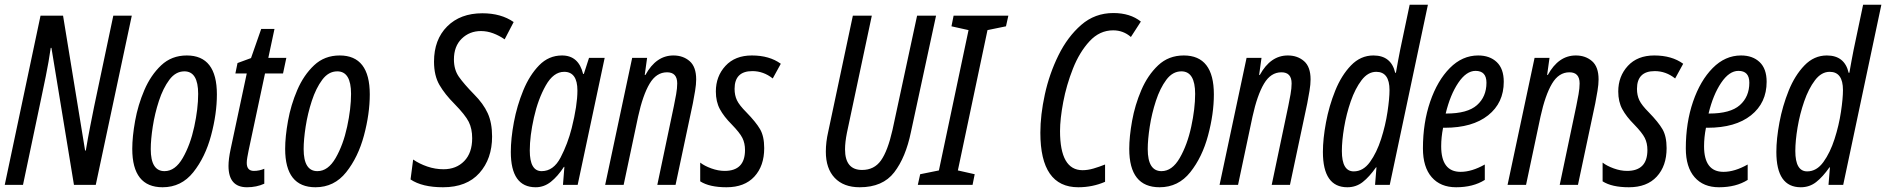

<svg xmlns="http://www.w3.org/2000/svg" viewBox="-20 -780 7957 810"><path d="M0 0H77L154 -366Q160 -394 173 -457.5Q186 -521 194 -578H197L292 0H384L536 -714H458L377 -330Q371 -300 361 -249.5Q351 -199 342 -145H339L246 -714H151Z M666 10Q745 10 795.5 -53.5Q846 -117 870.5 -208.5Q895 -300 895 -382Q895 -546 768 -546Q704 -546 660 -504.5Q616 -463 589 -400Q562 -337 550 -270Q538 -203 538 -152Q538 10 666 10ZM674 -58Q616 -58 616 -151Q616 -191 624.5 -246Q633 -301 650.5 -354.5Q668 -408 694.5 -443.5Q721 -479 758 -479Q816 -479 816 -384Q816 -322 799.5 -245.5Q783 -169 751 -113.5Q719 -58 674 -58Z M1022 10Q1062 10 1095 -5V-68Q1074 -59 1051 -59Q1021 -59 1021 -93Q1021 -103 1023.5 -117Q1026 -131 1029 -146L1098 -470H1174L1188 -536H1112L1138 -658H1082L1039 -535L982 -514L973 -470H1021L953 -151Q944 -109 944 -80Q944 10 1022 10Z M1311 10Q1390 10 1440.5 -53.5Q1491 -117 1515.5 -208.5Q1540 -300 1540 -382Q1540 -546 1413 -546Q1349 -546 1305 -504.5Q1261 -463 1234 -400Q1207 -337 1195 -270Q1183 -203 1183 -152Q1183 10 1311 10ZM1319 -58Q1261 -58 1261 -151Q1261 -191 1269.5 -246Q1278 -301 1295.5 -354.5Q1313 -408 1339.5 -443.5Q1366 -479 1403 -479Q1461 -479 1461 -384Q1461 -322 1444.5 -245.5Q1428 -169 1396 -113.5Q1364 -58 1319 -58Z M1849 10Q1949 10 2002.5 -50Q2056 -110 2056 -204Q2056 -262 2037.5 -302.5Q2019 -343 1980 -382Q1937 -426 1916 -456Q1895 -486 1895 -529Q1895 -585 1928 -617Q1961 -649 2009 -649Q2035 -649 2060.5 -639.5Q2086 -630 2109 -614L2147 -687Q2094 -724 2015 -724Q1922 -724 1866.5 -668.5Q1811 -613 1811 -520Q1811 -461 1834 -421.5Q1857 -382 1897 -342Q1943 -295 1957.5 -266Q1972 -237 1972 -197Q1972 -135 1938.5 -100.5Q1905 -66 1851 -66Q1816 -66 1782.5 -77.5Q1749 -89 1723 -107L1712 -23Q1761 10 1849 10Z M2240 10Q2275 10 2304 -13Q2333 -36 2359 -76H2361L2355 0H2417L2531 -536H2465L2443 -468H2440Q2421 -546 2351 -546Q2295 -546 2254.5 -504.5Q2214 -463 2187.5 -398.5Q2161 -334 2148 -264.5Q2135 -195 2135 -139Q2135 10 2240 10ZM2265 -58Q2215 -58 2215 -145Q2215 -206 2232.5 -284Q2250 -362 2282.5 -419.5Q2315 -477 2360 -477Q2416 -477 2416 -398Q2416 -336 2392 -240Q2375 -173 2345 -115.5Q2315 -58 2265 -58Z M2533 0H2611L2672 -288Q2692 -379 2720.5 -427Q2749 -475 2794 -475Q2837 -475 2837 -428Q2837 -408 2832.5 -382.5Q2828 -357 2823 -333L2753 0H2830L2903 -344Q2908 -370 2912.5 -397Q2917 -424 2917 -445Q2917 -498 2889.5 -522Q2862 -546 2821 -546Q2748 -546 2703 -464H2700L2710 -536H2647Z M3045 10Q3121 10 3162.5 -35Q3204 -80 3204 -155Q3204 -205 3186.5 -235Q3169 -265 3129 -306Q3099 -336 3089 -357Q3079 -378 3079 -405Q3079 -480 3154 -480Q3201 -480 3240 -449L3274 -511Q3226 -546 3152 -546Q3081 -546 3040.5 -502Q3000 -458 3000 -394Q3000 -351 3017 -319.5Q3034 -288 3067 -255Q3101 -220 3112 -198Q3123 -176 3123 -147Q3123 -59 3037 -59Q3010 -59 2981 -69.5Q2952 -80 2934 -94V-15Q2973 10 3045 10Z M3607 10Q3704 10 3752.5 -53Q3801 -116 3823 -223L3929 -714H3849L3745 -231Q3725 -143 3696.5 -103Q3668 -63 3617 -63Q3545 -63 3545 -150Q3545 -180 3553 -220L3658 -714H3578L3474 -224Q3464 -181 3464 -140Q3464 -69 3501.5 -29.5Q3539 10 3607 10Z M3852 0 3862 -45 3941 -61 4066 -653 3994 -669 4003 -714H4234L4224 -669L4146 -653L4021 -61L4092 -45L4083 0Z M4529 10Q4589 10 4642 -13V-86Q4617 -76 4593 -69Q4569 -62 4547 -62Q4452 -62 4452 -227Q4452 -278 4465.5 -349.5Q4479 -421 4506.5 -490.5Q4534 -560 4576.5 -606Q4619 -652 4676 -652Q4719 -652 4751 -624L4793 -689Q4748 -725 4677 -725Q4599 -725 4541.5 -675Q4484 -625 4445.5 -547Q4407 -469 4388 -382Q4369 -295 4369 -220Q4369 10 4529 10Z M4872 10Q4951 10 5001.5 -53.5Q5052 -117 5076.5 -208.5Q5101 -300 5101 -382Q5101 -546 4974 -546Q4910 -546 4866 -504.5Q4822 -463 4795 -400Q4768 -337 4756 -270Q4744 -203 4744 -152Q4744 10 4872 10ZM4880 -58Q4822 -58 4822 -151Q4822 -191 4830.5 -246Q4839 -301 4856.5 -354.5Q4874 -408 4900.5 -443.5Q4927 -479 4964 -479Q5022 -479 5022 -384Q5022 -322 5005.5 -245.5Q4989 -169 4957 -113.5Q4925 -58 4880 -58Z M5125 0H5203L5264 -288Q5284 -379 5312.5 -427Q5341 -475 5386 -475Q5429 -475 5429 -428Q5429 -408 5424.5 -382.5Q5420 -357 5415 -333L5345 0H5422L5495 -344Q5500 -370 5504.5 -397Q5509 -424 5509 -445Q5509 -498 5481.5 -522Q5454 -546 5413 -546Q5340 -546 5295 -464H5292L5302 -536H5239Z M5664 10Q5701 10 5729 -12Q5757 -34 5785 -74H5787L5781 0H5843L6004 -760H5927L5887 -570Q5883 -548 5878 -523Q5873 -498 5869 -473H5866Q5849 -546 5774 -546Q5720 -546 5679.5 -504Q5639 -462 5613 -397.5Q5587 -333 5574 -263.5Q5561 -194 5561 -139Q5561 10 5664 10ZM5691 -57Q5641 -57 5641 -143Q5641 -186 5650.5 -242.5Q5660 -299 5678.5 -352.5Q5697 -406 5724 -441.5Q5751 -477 5786 -477Q5842 -477 5842 -400Q5842 -365 5833.5 -308Q5825 -251 5806.5 -193.5Q5788 -136 5759.5 -96.5Q5731 -57 5691 -57Z M6123 10Q6195 10 6244 -21V-86Q6189 -55 6142 -55Q6060 -55 6060 -163Q6060 -201 6068 -241H6075Q6192 -241 6258 -293.5Q6324 -346 6324 -435Q6324 -490 6294.5 -518Q6265 -546 6216 -546Q6149 -546 6096.5 -493Q6044 -440 6013.5 -351Q5983 -262 5983 -154Q5983 -75 6020 -32.5Q6057 10 6123 10ZM6079 -301Q6098 -380 6132 -430.5Q6166 -481 6205 -481Q6251 -481 6251 -431Q6251 -372 6211 -336.5Q6171 -301 6082 -301Z M6340 0H6418L6479 -288Q6499 -379 6527.5 -427Q6556 -475 6601 -475Q6644 -475 6644 -428Q6644 -408 6639.5 -382.5Q6635 -357 6630 -333L6560 0H6637L6710 -344Q6715 -370 6719.5 -397Q6724 -424 6724 -445Q6724 -498 6696.5 -522Q6669 -546 6628 -546Q6555 -546 6510 -464H6507L6517 -536H6454Z M6852 10Q6928 10 6969.5 -35Q7011 -80 7011 -155Q7011 -205 6993.5 -235Q6976 -265 6936 -306Q6906 -336 6896 -357Q6886 -378 6886 -405Q6886 -480 6961 -480Q7008 -480 7047 -449L7081 -511Q7033 -546 6959 -546Q6888 -546 6847.5 -502Q6807 -458 6807 -394Q6807 -351 6824 -319.5Q6841 -288 6874 -255Q6908 -220 6919 -198Q6930 -176 6930 -147Q6930 -59 6844 -59Q6817 -59 6788 -69.5Q6759 -80 6741 -94V-15Q6780 10 6852 10Z M7232 10Q7304 10 7353 -21V-86Q7298 -55 7251 -55Q7169 -55 7169 -163Q7169 -201 7177 -241H7184Q7301 -241 7367 -293.5Q7433 -346 7433 -435Q7433 -490 7403.5 -518Q7374 -546 7325 -546Q7258 -546 7205.5 -493Q7153 -440 7122.5 -351Q7092 -262 7092 -154Q7092 -75 7129 -32.5Q7166 10 7232 10ZM7188 -301Q7207 -380 7241 -430.5Q7275 -481 7314 -481Q7360 -481 7360 -431Q7360 -372 7320 -336.5Q7280 -301 7191 -301Z M7577 10Q7614 10 7642 -12Q7670 -34 7698 -74H7700L7694 0H7756L7917 -760H7840L7800 -570Q7796 -548 7791 -523Q7786 -498 7782 -473H7779Q7762 -546 7687 -546Q7633 -546 7592.5 -504Q7552 -462 7526 -397.5Q7500 -333 7487 -263.5Q7474 -194 7474 -139Q7474 10 7577 10ZM7604 -57Q7554 -57 7554 -143Q7554 -186 7563.5 -242.5Q7573 -299 7591.5 -352.5Q7610 -406 7637 -441.5Q7664 -477 7699 -477Q7755 -477 7755 -400Q7755 -365 7746.5 -308Q7738 -251 7719.5 -193.5Q7701 -136 7672.5 -96.5Q7644 -57 7604 -57Z"/></svg>

Font: Noto Sans UI Condensed
Style: Italic
Weight: 400
Width: 3
Italic angle: -12°
Designer: Monotype Design Team
Foundry: Monotype Imaging Inc.
Version: Version 1.901